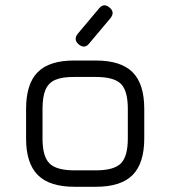

<svg xmlns="http://www.w3.org/2000/svg" viewBox="-20 -716 653 736"><path d="M281.5 -546Q260.5 -564.5 278 -586.5L359.5 -683.5Q378 -706 400 -687Q421.5 -669.5 403.5 -646.5L322 -549.5Q304.5 -527 281.5 -546ZM265.5 0Q170 0 125 -45Q80 -90 80 -184.5V-298.5Q80 -395 125 -439.8Q170 -484.5 265.5 -484H347.5Q443.5 -484 488.2 -439.2Q533 -394.5 533 -298.5V-185.5Q533 -90 488.2 -45Q443.5 0 347.5 0ZM143 -184.5Q143 -116 169.8 -89.5Q196.5 -63 265.5 -63H347.5Q417 -63 443.5 -89.8Q470 -116.5 470 -185.5V-298.5Q470 -368 443.5 -394.5Q417 -421 347.5 -421H265.5Q219.5 -421.5 192.8 -410.2Q166 -399 154.5 -372.2Q143 -345.5 143 -298.5Z"/></svg>

Font: Jura Light Medium
Style: Regular
Weight: 500
Version: Version 5.106